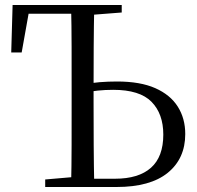

<svg xmlns="http://www.w3.org/2000/svg" viewBox="-20 -748 787 768"><path d="M310.4 0V-33.1H440Q534.4 -33.1 583.8 -76.9Q633.2 -120.7 633.2 -209.6Q633.2 -292.8 586.1 -340.8Q538.9 -388.7 432.8 -388.7Q400.8 -388.7 371 -385.6Q341.2 -382.5 310.2 -376.1V-409.4Q344.6 -416.6 378.5 -419.3Q412.4 -422 448.2 -422Q540.9 -422 601.1 -395.4Q661.3 -368.7 691.1 -321.5Q721 -274.3 721 -211.8Q721 -113.7 651 -56.8Q581.1 0 445.9 0ZM264.3 0Q266.3 -84.1 266.4 -168.1Q266.5 -252.2 266.5 -336.8V-391.1Q266.5 -476.1 266.4 -560.7Q266.3 -645.2 264.3 -728H357.1Q355.3 -645 354.8 -561.4Q354.3 -477.8 354.3 -397.2V-336.8Q354.3 -251.7 354.8 -167.7Q355.3 -83.6 357.1 0ZM24.9 -538.1 30.4 -728H324.2V-693H58.8L100.6 -728L66.7 -538.1ZM160.8 0V-30.1L299.7 -42.1H310.4V0ZM309.4 -686.9V-728H466.9V-698L324.6 -686.9Z"/></svg>

Font: Noto Serif KR ExtraLight
Style: Regular
Weight: 200
Designer: Ryoko NISHIZUKA 西塚涼子 (kana & ideographs); Frank Grießhammer (Latin, Greek & Cyrillic); Wenlong ZHANG 张文龙 (bopomofo); San
Foundry: Adobe
Version: Version 2.002-H1;hotconv 1.1.0;makeotfexe 2.6.0